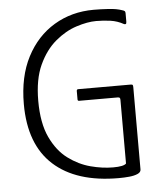

<svg xmlns="http://www.w3.org/2000/svg" viewBox="-50 -723 656 773"><g transform="rotate(-5 277.5 -336.0)"><path d="M489 -21Q489 -10 475.5 -4Q462 2 441.5 4Q421 6 399 6Q228 6 136 -77.5Q44 -161 44 -324Q44 -435 85 -514Q126 -593 197 -635.5Q268 -678 357 -678Q384 -678 417 -676Q450 -674 472 -666Q479 -664 481.5 -661.5Q484 -659 484 -653V-620Q484 -612 481.5 -610Q479 -608 474 -610Q449 -624 421 -628Q393 -632 363 -632Q328 -632 283 -617.5Q238 -603 197 -568.5Q156 -534 129.5 -476.5Q103 -419 103 -332Q103 -242 130 -184.5Q157 -127 199.5 -95.5Q242 -64 289.5 -51.5Q337 -39 380 -39Q423 -39 433 -50V-307Q433 -314 430.5 -316Q428 -318 423 -318H267Q264 -318 262.5 -319.5Q261 -321 261 -324V-358Q261 -361 262.5 -363Q264 -365 267 -365H478Q486 -365 487.5 -362.5Q489 -360 489 -353Z"/></g></svg>

Font: Glory Thin Light
Style: Regular
Weight: 300
Version: Version 1.011